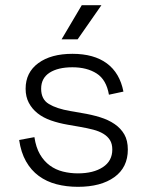

<svg xmlns="http://www.w3.org/2000/svg" viewBox="-20 -708 568 742"><path d="M281 14Q237 14 198.5 4Q160 -6 130 -28Q100 -50 80.5 -84.5Q61 -119 54 -167L113 -178Q119 -138 134.5 -111.5Q150 -85 172.5 -68.5Q195 -52 223 -45Q251 -38 281 -38Q341 -38 377.5 -62Q414 -86 414 -130Q414 -152 405 -166.5Q396 -181 379.5 -191Q363 -201 340 -207Q317 -213 288 -218L242 -226Q207 -232 177 -242.5Q147 -253 125.5 -270Q104 -287 91.5 -310.5Q79 -334 79 -365Q79 -428 128 -464Q177 -500 260 -500Q343 -500 393 -463Q443 -426 457 -354L401 -342Q391 -400 353.5 -424Q316 -448 260 -448Q204 -448 171.5 -427Q139 -406 139 -365Q139 -324 169 -306Q199 -288 251 -279L297 -271Q334 -265 366.5 -255Q399 -245 423 -228.5Q447 -212 460.5 -188.5Q474 -165 474 -130Q474 -61 422 -23.5Q370 14 281 14ZM218 -556 296 -688H372L280 -556Z"/></svg>

Font: Space Grotesk Light
Style: Regular
Weight: 300
Designer: Florian Karsten
Foundry: Florian Karsten
Version: Version 2.000